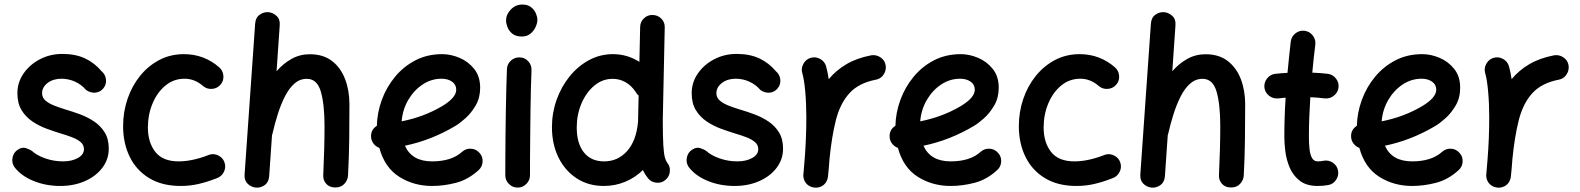

<svg xmlns="http://www.w3.org/2000/svg" viewBox="-20 -787 7093 862"><path d="M443.8 -390.1Q429.7 -373 408.2 -371.1Q386.7 -369.1 366.7 -382.8Q346.2 -407.2 316.9 -420.4Q287.6 -433.6 255.9 -433.6Q218.8 -433.6 193.8 -414.6Q168.9 -395.5 168.9 -368.7Q168.9 -348.6 184.6 -335.2Q200.2 -321.8 225.1 -312.3Q250 -302.7 277.3 -294.4Q307.6 -285.6 340.8 -273.2Q374 -260.7 402.8 -241.5Q431.6 -222.2 450 -192.6Q468.3 -163.1 468.3 -119.6Q468.3 -71.8 439.5 -33.7Q410.6 4.4 361.3 26.1Q312 47.9 250.5 47.9Q185.5 47.9 129.9 25.1Q74.2 2.4 43.9 -38.1Q31.7 -57.1 36.4 -79.8Q41 -102.5 59.6 -114.7Q78.1 -127.4 95.2 -122.3Q112.3 -117.2 124 -108.9Q145 -89.4 183.3 -75.9Q221.7 -62.5 263.2 -62.5Q302.2 -62.5 329.6 -77.6Q356.9 -92.8 356.9 -117.2Q356.9 -136.7 341.8 -149.4Q326.7 -162.1 302.7 -171.1Q278.8 -180.2 252 -188Q221.7 -197.3 188 -209.7Q154.3 -222.2 124.8 -242.2Q95.2 -262.2 76.7 -292.7Q58.1 -323.2 58.1 -368.7Q58.1 -417 85.7 -457Q113.3 -497.1 159.2 -521Q205.1 -544.9 259.8 -544.9Q318.8 -544.9 361.6 -524.9Q404.3 -504.9 436 -467.3Q453.6 -452.6 455.8 -429.9Q458 -407.2 443.8 -390.1Z M969.7 -406.7Q955.1 -389.6 931.9 -387.9Q908.7 -386.2 891.6 -400.9Q854 -433.6 808.6 -433.6Q759.8 -433.6 722.7 -402.8Q685.5 -372.1 664.8 -322.3Q644 -272.5 644 -214.4Q644 -147.9 677.2 -105.2Q710.4 -62.5 782.2 -62.5Q815.9 -62.5 852.3 -71Q888.7 -79.6 919.4 -92.3Q941.4 -99.1 961.9 -88.1Q982.4 -77.1 988.8 -55.2Q995.1 -33.2 984.1 -13.2Q973.1 6.8 951.7 13.7Q909.2 30.3 870.8 39.1Q832.5 47.9 791 47.9Q708 47.9 650.1 12.9Q592.3 -22 562.5 -82.8Q532.7 -143.6 532.7 -220.7Q532.7 -284.7 552.5 -342.8Q572.3 -400.9 608.6 -446Q645 -491.2 695.1 -517.6Q745.1 -543.9 805.7 -543.9Q851.6 -543.9 891.4 -528.8Q931.2 -513.7 963.9 -484.9Q981 -470.2 982.9 -447Q984.9 -423.8 969.7 -406.7Z M1128.4 55.2Q1107.9 53.2 1092 38.1Q1076.2 22.9 1078.1 -3.9L1125.5 -680.7Q1127.4 -708 1145.8 -720.9Q1164.1 -733.9 1185.1 -732.4Q1205.6 -730.5 1221.9 -715.3Q1238.3 -700.2 1235.8 -672.9L1221.7 -467.3Q1251.5 -501.5 1288.8 -522.5Q1326.2 -543.5 1371.1 -543.5Q1431.2 -543.5 1470.5 -513.2Q1509.8 -482.9 1529.3 -431.9Q1548.8 -380.9 1548.8 -319.3Q1548.8 -241.7 1547.9 -161.6Q1546.9 -81.5 1542.5 0.5Q1541.5 21 1526.6 37.8Q1511.7 54.7 1485.8 54.7Q1459 54.7 1444.6 38.3Q1430.2 22 1431.2 0.5Q1434.1 -61.5 1435.5 -115.5Q1437 -169.4 1437 -220.7Q1437 -318.4 1420.4 -375.7Q1403.8 -433.1 1357.4 -433.1Q1326.2 -433.1 1302 -411.9Q1277.8 -390.6 1259.5 -354.7Q1241.2 -318.8 1227.3 -275.1Q1213.4 -231.4 1203.1 -186Q1202.6 -182.6 1201.2 -179.7L1188.5 3.9Q1186.5 31.2 1168.2 44.2Q1149.9 57.1 1128.4 55.2Z M2128.4 -22.9Q2082 19.5 2027.3 33.7Q1972.7 47.9 1919.9 47.9Q1837.4 47.9 1772.2 6.6Q1707 -34.7 1683.1 -123Q1668 -128.4 1657.5 -141.6Q1647 -154.8 1646 -171.9Q1644 -204.6 1671.9 -222.2Q1673.3 -281.7 1694.3 -338.9Q1715.3 -396 1753.7 -442.4Q1792 -488.8 1845.5 -516.4Q1898.9 -543.9 1965.3 -543.9Q2003.9 -543.9 2043.2 -527.3Q2082.5 -510.7 2109.1 -477.3Q2135.7 -443.8 2135.7 -393.1Q2135.7 -348.1 2115.7 -313.7Q2095.7 -279.3 2069.6 -256.1Q2043.5 -232.9 2025.4 -222.2Q1916.5 -157.2 1797.9 -132.8Q1829.1 -62.5 1919.9 -62.5Q2006.8 -62.5 2054.2 -105Q2071.3 -120.6 2094.2 -119.4Q2117.2 -118.2 2132.3 -101.1Q2147.9 -84.5 2146.7 -61.3Q2145.5 -38.1 2128.4 -22.9ZM1962.4 -433.6Q1917 -433.6 1877.9 -408Q1838.9 -382.3 1813.2 -338.9Q1787.6 -295.4 1783.2 -242.2Q1832.5 -252 1878.2 -269Q1923.8 -286.1 1964.4 -310.1Q2028.3 -348.1 2028.3 -384.3Q2028.3 -407.2 2009.5 -420.4Q1990.7 -433.6 1962.4 -433.6Z M2252 -694.8Q2252 -722.2 2273.4 -744.4Q2294.9 -766.6 2325.2 -766.6Q2349.6 -766.6 2364.5 -754.6Q2379.4 -742.7 2386 -726.8Q2392.6 -710.9 2392.6 -698.2Q2392.6 -683.1 2384.5 -665.5Q2376.5 -647.9 2361.1 -635.5Q2345.7 -623 2322.8 -623Q2295.9 -623 2280.3 -635.7Q2264.6 -648.4 2258.3 -665.3Q2252 -682.1 2252 -694.8ZM2313.5 -529.3Q2336.4 -528.8 2351.8 -511.7Q2367.2 -494.6 2366.2 -471.7Q2364.7 -438 2363.5 -389.6Q2362.3 -341.3 2361.6 -286.6Q2360.8 -231.9 2360.4 -177.7Q2359.9 -123.5 2359.6 -77.1Q2359.4 -30.8 2359.4 0Q2359.4 22.5 2343 38.8Q2326.7 55.2 2303.7 55.2Q2281.2 55.2 2264.9 38.8Q2248.5 22.5 2248.5 0Q2248.5 -30.8 2248.8 -77.4Q2249 -124 2249.5 -178.5Q2250 -232.9 2251 -288.1Q2252 -343.3 2253.2 -392.3Q2254.4 -441.4 2255.9 -476.6Q2256.8 -499.5 2273.9 -514.9Q2291 -530.3 2313.5 -529.3Z M2731.9 -543.9Q2795.9 -543.9 2850.6 -509.3L2854 -666Q2854.5 -689 2871.1 -704.8Q2887.7 -720.7 2910.6 -719.7Q2933.6 -719.2 2949.5 -702.9Q2965.3 -686.5 2964.4 -663.6L2955.6 -249Q2955.6 -174.3 2958 -135.7Q2960.4 -97.2 2964.8 -81.1Q2969.2 -64.9 2975.1 -57.1Q2989.7 -40 2987.3 -16.6Q2984.9 6.8 2967.3 21Q2950.2 35.6 2926.8 33.2Q2903.3 30.8 2889.2 13.2Q2875.5 -3.9 2866.2 -23.4Q2831.5 10.7 2786.4 29.3Q2741.2 47.9 2690.9 47.9Q2621.6 47.9 2569.1 13.7Q2516.6 -20.5 2487.3 -80.1Q2458 -139.6 2458 -216.3Q2458 -280.3 2479 -339.1Q2500 -397.9 2537.4 -444.1Q2574.7 -490.2 2624.5 -517.1Q2674.3 -543.9 2731.9 -543.9ZM2569.3 -214.4Q2569.3 -143.6 2601.3 -103Q2633.3 -62.5 2692.4 -62.5Q2753.9 -62.5 2795.2 -108.6Q2836.4 -154.8 2844.2 -237.3Q2844.2 -239.3 2844.7 -240.7Q2844.7 -245.1 2844.7 -250L2847.2 -357.9Q2838.9 -364.7 2834 -374Q2815.9 -401.9 2789.1 -417.5Q2762.2 -433.1 2730.5 -433.1Q2684.6 -433.1 2647.9 -402.3Q2611.3 -371.6 2590.3 -321.8Q2569.3 -272 2569.3 -214.4Z M3471.2 -390.1Q3457 -373 3435.5 -371.1Q3414.1 -369.1 3394 -382.8Q3373.5 -407.2 3344.2 -420.4Q3314.9 -433.6 3283.2 -433.6Q3246.1 -433.6 3221.2 -414.6Q3196.3 -395.5 3196.3 -368.7Q3196.3 -348.6 3211.9 -335.2Q3227.5 -321.8 3252.4 -312.3Q3277.3 -302.7 3304.7 -294.4Q3335 -285.6 3368.2 -273.2Q3401.4 -260.7 3430.2 -241.5Q3459 -222.2 3477.3 -192.6Q3495.6 -163.1 3495.6 -119.6Q3495.6 -71.8 3466.8 -33.7Q3438 4.4 3388.7 26.1Q3339.4 47.9 3277.8 47.9Q3212.9 47.9 3157.2 25.1Q3101.6 2.4 3071.3 -38.1Q3059.1 -57.1 3063.7 -79.8Q3068.4 -102.5 3086.9 -114.7Q3105.5 -127.4 3122.6 -122.3Q3139.6 -117.2 3151.4 -108.9Q3172.4 -89.4 3210.7 -75.9Q3249 -62.5 3290.5 -62.5Q3329.6 -62.5 3356.9 -77.6Q3384.3 -92.8 3384.3 -117.2Q3384.3 -136.7 3369.1 -149.4Q3354 -162.1 3330.1 -171.1Q3306.2 -180.2 3279.3 -188Q3249 -197.3 3215.3 -209.7Q3181.6 -222.2 3152.1 -242.2Q3122.6 -262.2 3104 -292.7Q3085.4 -323.2 3085.4 -368.7Q3085.4 -417 3113 -457Q3140.6 -497.1 3186.5 -521Q3232.4 -544.9 3287.1 -544.9Q3346.2 -544.9 3388.9 -524.9Q3431.6 -504.9 3463.4 -467.3Q3481 -452.6 3483.2 -429.9Q3485.4 -407.2 3471.2 -390.1Z M3636.7 55.2Q3629.4 54.7 3622.6 51.8Q3622.1 51.8 3621.6 51.8Q3621.1 51.3 3620.6 51.3Q3593.8 40 3587.9 12.2Q3587.9 11.7 3587.9 11.2Q3587.4 10.7 3587.4 10.3Q3585.9 2.4 3586.9 -5.4Q3586.9 -7.8 3587.4 -9.8Q3588.9 -25.9 3590.1 -42Q3591.3 -58.1 3592.8 -74.7Q3596.2 -117.2 3598.1 -165Q3600.1 -212.9 3600.1 -259.8Q3600.1 -321.8 3595.2 -376.2Q3590.3 -430.7 3582 -458.5Q3575.7 -480 3586.9 -500.5Q3598.1 -521 3619.6 -527.3Q3641.1 -533.7 3661.6 -522.7Q3682.1 -511.7 3688.5 -490.2Q3695.8 -464.8 3700.7 -431.6Q3732.9 -470.7 3779.3 -498.3Q3825.7 -525.9 3890.6 -538.6Q3913.1 -542.5 3932.6 -529.8Q3952.1 -517.1 3956.1 -494.6Q3960 -472.2 3947.3 -452.6Q3934.6 -433.1 3912.1 -429.2Q3834.5 -414.1 3793 -367.9Q3751.5 -321.8 3732.7 -247.3Q3713.9 -172.9 3704.1 -72.3Q3701.2 -30.3 3697.3 5.4Q3696.8 12.7 3693.8 19.5Q3693.8 20 3693.8 20.5Q3693.4 21 3693.4 21.5Q3682.1 48.3 3654.3 54.2Q3653.8 54.2 3653.3 54.2Q3652.8 54.7 3652.3 54.7Q3644.5 56.2 3636.7 55.2Z M4456.5 -22.9Q4410.2 19.5 4355.5 33.7Q4300.8 47.9 4248 47.9Q4165.5 47.9 4100.3 6.6Q4035.2 -34.7 4011.2 -123Q3996.1 -128.4 3985.6 -141.6Q3975.1 -154.8 3974.1 -171.9Q3972.2 -204.6 4000 -222.2Q4001.5 -281.7 4022.5 -338.9Q4043.5 -396 4081.8 -442.4Q4120.1 -488.8 4173.6 -516.4Q4227.1 -543.9 4293.5 -543.9Q4332 -543.9 4371.3 -527.3Q4410.6 -510.7 4437.3 -477.3Q4463.9 -443.8 4463.9 -393.1Q4463.9 -348.1 4443.8 -313.7Q4423.8 -279.3 4397.7 -256.1Q4371.6 -232.9 4353.5 -222.2Q4244.6 -157.2 4126 -132.8Q4157.2 -62.5 4248 -62.5Q4335 -62.5 4382.3 -105Q4399.4 -120.6 4422.4 -119.4Q4445.3 -118.2 4460.4 -101.1Q4476.1 -84.5 4474.9 -61.3Q4473.6 -38.1 4456.5 -22.9ZM4290.5 -433.6Q4245.1 -433.6 4206.1 -408Q4167 -382.3 4141.4 -338.9Q4115.7 -295.4 4111.3 -242.2Q4160.6 -252 4206.3 -269Q4252 -286.1 4292.5 -310.1Q4356.4 -348.1 4356.4 -384.3Q4356.4 -407.2 4337.6 -420.4Q4318.8 -433.6 4290.5 -433.6Z M4991.2 -406.7Q4976.6 -389.6 4953.4 -387.9Q4930.2 -386.2 4913.1 -400.9Q4875.5 -433.6 4830.1 -433.6Q4781.2 -433.6 4744.1 -402.8Q4707 -372.1 4686.3 -322.3Q4665.5 -272.5 4665.5 -214.4Q4665.5 -147.9 4698.7 -105.2Q4731.9 -62.5 4803.7 -62.5Q4837.4 -62.5 4873.8 -71Q4910.2 -79.6 4940.9 -92.3Q4962.9 -99.1 4983.4 -88.1Q5003.9 -77.1 5010.3 -55.2Q5016.6 -33.2 5005.6 -13.2Q4994.6 6.8 4973.1 13.7Q4930.7 30.3 4892.3 39.1Q4854 47.9 4812.5 47.9Q4729.5 47.9 4671.6 12.9Q4613.8 -22 4584 -82.8Q4554.2 -143.6 4554.2 -220.7Q4554.2 -284.7 4574 -342.8Q4593.8 -400.9 4630.1 -446Q4666.5 -491.2 4716.6 -517.6Q4766.6 -543.9 4827.1 -543.9Q4873 -543.9 4912.8 -528.8Q4952.6 -513.7 4985.4 -484.9Q5002.4 -470.2 5004.4 -447Q5006.3 -423.8 4991.2 -406.7Z M5149.9 55.2Q5129.4 53.2 5113.5 38.1Q5097.7 22.9 5099.6 -3.9L5147 -680.7Q5148.9 -708 5167.2 -720.9Q5185.5 -733.9 5206.5 -732.4Q5227.1 -730.5 5243.4 -715.3Q5259.8 -700.2 5257.3 -672.9L5243.2 -467.3Q5272.9 -501.5 5310.3 -522.5Q5347.7 -543.5 5392.6 -543.5Q5452.6 -543.5 5491.9 -513.2Q5531.2 -482.9 5550.8 -431.9Q5570.3 -380.9 5570.3 -319.3Q5570.3 -241.7 5569.3 -161.6Q5568.4 -81.5 5564 0.5Q5563 21 5548.1 37.8Q5533.2 54.7 5507.3 54.7Q5480.5 54.7 5466.1 38.3Q5451.7 22 5452.6 0.5Q5455.6 -61.5 5457 -115.5Q5458.5 -169.4 5458.5 -220.7Q5458.5 -318.4 5441.9 -375.7Q5425.3 -433.1 5378.9 -433.1Q5347.7 -433.1 5323.5 -411.9Q5299.3 -390.6 5281 -354.7Q5262.7 -318.8 5248.8 -275.1Q5234.9 -231.4 5224.6 -186Q5224.1 -182.6 5222.7 -179.7L5210 3.9Q5208 31.2 5189.7 44.2Q5171.4 57.1 5149.9 55.2Z M5989.3 -393.6Q5986.3 -371.1 5968 -356.9Q5949.7 -342.8 5927.2 -345.2Q5897 -349.1 5862.8 -350.6Q5859.9 -306.6 5858.2 -262.2Q5856.4 -217.8 5856.4 -173.3Q5856.4 -146 5858.9 -120.4Q5861.3 -94.7 5869.9 -78.6Q5878.4 -62.5 5896.5 -62.5Q5908.2 -62.5 5922.9 -65.4Q5945.3 -69.3 5964.4 -56.2Q5983.4 -43 5987.3 -21Q5991.2 1.5 5978.3 20.8Q5965.3 40 5942.9 43.9Q5930.7 45.9 5918.9 46.9Q5907.2 47.9 5896.5 47.9Q5845.7 47.9 5815.7 24.7Q5785.6 1.5 5770.5 -33.9Q5755.4 -69.3 5750.7 -106.9Q5746.1 -144.5 5746.1 -173.3Q5746.1 -217.8 5747.6 -261.5Q5749 -305.2 5752 -348.6Q5734.9 -347.2 5718.8 -345.2Q5696.3 -342.8 5678 -356.9Q5659.7 -371.1 5656.7 -393.6Q5654.3 -416.5 5668.5 -434.6Q5682.6 -452.6 5705.1 -455.6Q5732.4 -458.5 5760.3 -460Q5763.7 -495.1 5767.3 -530.3Q5771 -565.4 5774.9 -600.1Q5777.8 -623 5795.9 -637.2Q5814 -651.4 5836.4 -648.9Q5859.4 -646 5873.5 -627.9Q5887.7 -609.9 5885.3 -587.4Q5881.3 -555.7 5877.9 -524.2Q5874.5 -492.7 5871.6 -460.9Q5908.2 -459.5 5941.4 -455.6Q5963.9 -452.6 5978 -434.3Q5992.2 -416 5989.3 -393.6Z M6528.3 -22.9Q6481.9 19.5 6427.2 33.7Q6372.6 47.9 6319.8 47.9Q6237.3 47.9 6172.1 6.6Q6106.9 -34.7 6083 -123Q6067.9 -128.4 6057.4 -141.6Q6046.9 -154.8 6045.9 -171.9Q6043.9 -204.6 6071.8 -222.2Q6073.2 -281.7 6094.2 -338.9Q6115.2 -396 6153.6 -442.4Q6191.9 -488.8 6245.4 -516.4Q6298.8 -543.9 6365.2 -543.9Q6403.8 -543.9 6443.1 -527.3Q6482.4 -510.7 6509 -477.3Q6535.6 -443.8 6535.6 -393.1Q6535.6 -348.1 6515.6 -313.7Q6495.6 -279.3 6469.5 -256.1Q6443.4 -232.9 6425.3 -222.2Q6316.4 -157.2 6197.8 -132.8Q6229 -62.5 6319.8 -62.5Q6406.7 -62.5 6454.1 -105Q6471.2 -120.6 6494.1 -119.4Q6517.1 -118.2 6532.2 -101.1Q6547.9 -84.5 6546.6 -61.3Q6545.4 -38.1 6528.3 -22.9ZM6362.3 -433.6Q6316.9 -433.6 6277.8 -408Q6238.8 -382.3 6213.1 -338.9Q6187.5 -295.4 6183.1 -242.2Q6232.4 -252 6278.1 -269Q6323.7 -286.1 6364.3 -310.1Q6428.2 -348.1 6428.2 -384.3Q6428.2 -407.2 6409.4 -420.4Q6390.6 -433.6 6362.3 -433.6Z M6702.6 55.2Q6695.3 54.7 6688.5 51.8Q6688 51.8 6687.5 51.8Q6687 51.3 6686.5 51.3Q6659.7 40 6653.8 12.2Q6653.8 11.7 6653.8 11.2Q6653.3 10.7 6653.3 10.3Q6651.9 2.4 6652.8 -5.4Q6652.8 -7.8 6653.3 -9.8Q6654.8 -25.9 6656 -42Q6657.2 -58.1 6658.7 -74.7Q6662.1 -117.2 6664.1 -165Q6666 -212.9 6666 -259.8Q6666 -321.8 6661.1 -376.2Q6656.2 -430.7 6647.9 -458.5Q6641.6 -480 6652.8 -500.5Q6664.1 -521 6685.5 -527.3Q6707 -533.7 6727.5 -522.7Q6748 -511.7 6754.4 -490.2Q6761.7 -464.8 6766.6 -431.6Q6798.8 -470.7 6845.2 -498.3Q6891.6 -525.9 6956.5 -538.6Q6979 -542.5 6998.5 -529.8Q7018.1 -517.1 7022 -494.6Q7025.9 -472.2 7013.2 -452.6Q7000.5 -433.1 6978 -429.2Q6900.4 -414.1 6858.9 -367.9Q6817.4 -321.8 6798.6 -247.3Q6779.8 -172.9 6770 -72.3Q6767.1 -30.3 6763.2 5.4Q6762.7 12.7 6759.8 19.5Q6759.8 20 6759.8 20.5Q6759.3 21 6759.3 21.5Q6748 48.3 6720.2 54.2Q6719.7 54.2 6719.2 54.2Q6718.8 54.7 6718.3 54.7Q6710.4 56.2 6702.6 55.2Z"/></svg>

Font: Mikhak-DS2-FD SemiBold
Style: Regular
Weight: 600
Designer: Amin Abedi
Version: Version 3.2